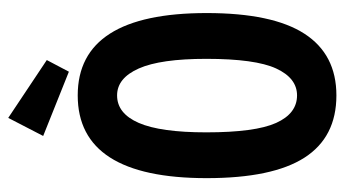

<svg xmlns="http://www.w3.org/2000/svg" viewBox="-210 -636 857 478"><g transform="rotate(-90 219.0 -396.5)"><path d="M221 12Q117 12 66 -67.5Q15 -147 15 -311Q15 -632 221 -632Q426 -632 426 -311Q426 -147 374.5 -67.5Q323 12 221 12ZM221 -86Q264 -86 288 -138Q312 -190 312 -312Q312 -426 288 -480Q264 -534 221 -534Q176 -534 152.5 -480Q129 -426 129 -312Q129 -190 152.5 -138Q176 -86 221 -86ZM280 -654 120 -718 165 -805 309 -709Z"/></g></svg>

Font: Inconsolata SemiCondensed ExtraBold
Style: Regular
Weight: 800
Width: 4
Monospace: yes
Designer: Raph Levien, Cyreal, Brenton Simpson
Foundry: Raph Levien, Cyreal, Google
Version: Version 3.100; ttfautohint (v1.8.4.7-5d5b)